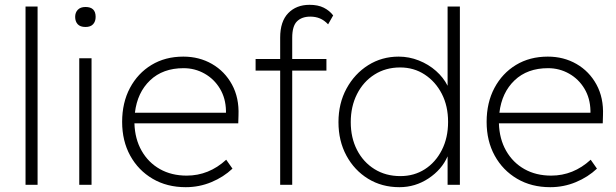

<svg xmlns="http://www.w3.org/2000/svg" viewBox="-20 -767 2559 797"><path d="M86 0V-740H136V0Z M335 -655Q313 -655 302.5 -666.5Q292 -678 292 -697Q292 -715 303 -726.5Q314 -738 335 -738Q377 -738 377 -697Q377 -678 366.5 -666.5Q356 -655 335 -655ZM309 0V-525H360V0Z M751 10Q673 10 613.5 -25Q554 -60 520.5 -121Q487 -182 487 -261Q487 -341 519.5 -402Q552 -463 609 -497.5Q666 -532 741 -532Q807 -532 860 -501.5Q913 -471 943 -416Q973 -361 970 -288L969 -255H538Q540 -190 568 -141Q596 -92 644 -65Q692 -38 755 -38Q847 -38 919 -104L945 -67Q908 -32 857.5 -11Q807 10 751 10ZM742 -484Q656 -484 603 -433.5Q550 -383 540 -299H918V-307Q917 -359 893 -399Q869 -439 829 -461.5Q789 -484 742 -484Z M1143 0V-474H1041V-522H1143V-611Q1143 -678 1176.5 -712.5Q1210 -747 1265 -747Q1300 -747 1324 -735Q1348 -723 1363 -703L1342 -666Q1326 -683 1308 -690.5Q1290 -698 1268 -698Q1233 -698 1213 -678.5Q1193 -659 1193 -610V-522H1335V-474H1193V0Z M1638 10Q1565 10 1508 -25Q1451 -60 1418 -121Q1385 -182 1385 -260Q1385 -338 1418.5 -399.5Q1452 -461 1508.5 -496.5Q1565 -532 1635 -532Q1678 -532 1718.5 -516Q1759 -500 1790 -472.5Q1821 -445 1838 -411V-740H1889V0H1838V-118Q1814 -63 1759 -26.5Q1704 10 1638 10ZM1642 -36Q1699 -36 1743.5 -64.5Q1788 -93 1814 -144Q1840 -195 1840 -261Q1840 -327 1814 -377.5Q1788 -428 1743 -457.5Q1698 -487 1641 -487Q1581 -487 1534.5 -457.5Q1488 -428 1462 -376.5Q1436 -325 1436 -260Q1436 -195 1462 -144.5Q1488 -94 1534.5 -65Q1581 -36 1642 -36Z M2264 10Q2186 10 2126.5 -25Q2067 -60 2033.5 -121Q2000 -182 2000 -261Q2000 -341 2032.5 -402Q2065 -463 2122 -497.5Q2179 -532 2254 -532Q2320 -532 2373 -501.5Q2426 -471 2456 -416Q2486 -361 2483 -288L2482 -255H2051Q2053 -190 2081 -141Q2109 -92 2157 -65Q2205 -38 2268 -38Q2360 -38 2432 -104L2458 -67Q2421 -32 2370.5 -11Q2320 10 2264 10ZM2255 -484Q2169 -484 2116 -433.5Q2063 -383 2053 -299H2431V-307Q2430 -359 2406 -399Q2382 -439 2342 -461.5Q2302 -484 2255 -484Z"/></svg>

Font: Readex Pro ExtraLight
Style: Regular
Weight: 200
Designer: Bonnie Shaver-Troup, Thomas Jockin
Foundry: Lexend
Version: Version 1.203; ttfautohint (v1.8.3)